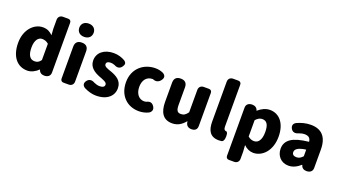

<svg xmlns="http://www.w3.org/2000/svg" viewBox="-75 -1554 4412 2485"><g transform="rotate(20 2131.5 -312.0)"><path d="M587 -399V-758C587 -783 571 -799 546 -799H498H474C435 -799 409 -773 409 -734V-609L415 -524C378 -560 341 -583 278 -583C160 -583 43 -471 43 -285C43 -99 134 14 276 14C330 14 385 -15 425 -55H429V-53C438 -18 469 0 505 0C553 0 587 -24 587 -72ZM252 -169C235 -194 226 -233 226 -287C226 -392 271 -438 320 -438C350 -438 382 -429 409 -404V-292V-180C384 -143 357 -132 323 -132C293 -132 268 -144 252 -169Z M908 -284V-480C908 -539 878 -569 819 -569C760 -569 730 -539 730 -480V-41C730 -16 746 0 771 0H819H843C882 0 908 -26 908 -65ZM747 -673C764 -657 789 -648 819 -648C849 -648 873 -657 891 -673C908 -689 918 -712 918 -740C918 -795 878 -831 819 -831C759 -831 720 -795 720 -740C720 -712 730 -689 747 -673Z M1094 -533C1056 -502 1034 -457 1034 -403C1034 -308 1111 -262 1179 -235C1237 -212 1292 -196 1292 -162C1292 -134 1272 -117 1225 -117C1200 -117 1174 -124 1147 -136C1108 -160 1067 -157 1040 -120C1015 -85 1020 -54 1056 -30C1108 -3 1168 14 1221 14C1299 14 1358 -6 1398 -40C1438 -73 1458 -120 1458 -172C1458 -275 1379 -316 1308 -343C1249 -364 1200 -377 1200 -411C1200 -438 1219 -452 1260 -452C1278 -452 1297 -448 1316 -440C1354 -418 1392 -422 1418 -457C1444 -492 1444 -518 1408 -542C1367 -565 1316 -583 1254 -583C1188 -583 1133 -565 1094 -533Z M1611 -65C1661 -14 1732 14 1812 14C1854 14 1902 5 1946 -17C1979 -39 1989 -71 1969 -105C1944 -148 1909 -158 1865 -135C1854 -132 1843 -130 1832 -130C1763 -130 1711 -190 1711 -285C1711 -379 1760 -439 1839 -439C1841 -439 1842 -439 1844 -439C1888 -419 1925 -429 1954 -468C1980 -504 1977 -533 1940 -558C1908 -574 1871 -583 1828 -583C1749 -583 1674 -556 1619 -505C1564 -454 1529 -379 1529 -285C1529 -191 1560 -116 1611 -65Z M2609 -284V-528C2609 -553 2593 -569 2568 -569H2520H2496C2457 -569 2431 -543 2431 -504V-196C2401 -154 2376 -138 2336 -138C2291 -138 2270 -161 2270 -239V-480C2270 -539 2240 -569 2181 -569C2122 -569 2092 -539 2092 -480V-217C2092 -75 2145 14 2270 14C2347 14 2400 -22 2447 -78H2451L2453 -64C2460 -21 2490 0 2533 0C2581 0 2609 -24 2609 -72Z M2930 -489V-758C2930 -783 2914 -799 2889 -799H2841H2817C2778 -799 2752 -773 2752 -734V-185C2752 -66 2792 14 2914 14C2929 14 2942 13 2954 11C2990 2 2992 -63 2986 -100C2984 -112 2975 -131 2963 -130C2962 -130 2962 -130 2961 -130C2947 -130 2930 -141 2930 -179Z M3084 -181V166C3084 191 3100 207 3125 207H3173H3197C3236 207 3262 181 3262 142V44L3256 -45C3294 -7 3340 14 3388 14C3510 14 3627 -98 3627 -294C3627 -469 3541 -583 3405 -583C3346 -583 3290 -554 3245 -514H3242V-516C3233 -551 3202 -569 3166 -569C3118 -569 3084 -545 3084 -497ZM3415 -169C3398 -143 3373 -132 3346 -132C3319 -132 3290 -140 3262 -165V-277V-390C3292 -423 3319 -438 3352 -438C3415 -438 3444 -391 3444 -291C3444 -234 3433 -194 3415 -169Z M3779 -300C3728 -265 3704 -219 3704 -159C3704 -64 3768 14 3873 14C3936 14 3989 -15 4036 -57H4041V-55C4049 -19 4079 0 4116 0C4164 0 4198 -24 4198 -72V-161V-323C4198 -501 4115 -583 3968 -583C3901 -583 3839 -566 3780 -539C3743 -519 3733 -489 3753 -451C3774 -412 3813 -405 3853 -424C3882 -435 3908 -441 3934 -441C3992 -441 4016 -414 4020 -368C3909 -356 3830 -334 3779 -300ZM3951 -246C3970 -252 3993 -257 4020 -260V-169C3994 -141 3970 -124 3934 -124C3897 -124 3873 -140 3873 -173C3873 -193 3882 -211 3905 -226C3917 -234 3932 -240 3951 -246Z"/></g></svg>

Font: GenSenRounded2 TW H
Style: Regular
Weight: 900
Version: Version 2.100;PS 2.1;hotconv 16.6.51;makeotf.lib2.5.65220 DE